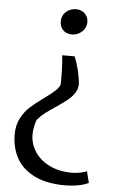

<svg xmlns="http://www.w3.org/2000/svg" viewBox="-61 -789 597 993"><g transform="rotate(5 238.0 -292.0)"><path d="M357 -686.5Q357 -667 346.5 -650.8Q336 -634.5 319 -625.2Q302 -616 283.5 -616Q253 -616 236.2 -633.8Q219.5 -651.5 219.5 -677.5Q219.5 -709 241.2 -728.5Q263 -748 294.5 -748Q320 -748 338.5 -730.8Q357 -713.5 357 -686.5ZM306.5 -504.5Q321 -470 330 -432.2Q339 -394.5 341 -363.5Q341 -337.5 326.2 -315.8Q311.5 -294 290.2 -277Q269 -260 232 -235Q200 -214 178.5 -197.5Q157 -181 142 -162.5Q136 -155.5 130.5 -129.2Q125 -103 125 -83.5Q125 -36 151.2 5.2Q177.5 46.5 227.5 71.5Q277.5 96.5 345.5 96.5Q366 96.5 386.5 92.5Q407 88.5 422 82L437 141Q420 151 385.8 157.8Q351.5 164.5 315.5 164.5Q219 164.5 155.8 133Q92.5 101.5 62.8 47.5Q33 -6.5 33 -75.5Q33 -123.5 52.2 -160Q71.5 -196.5 98.8 -221Q126 -245.5 168.5 -276Q202.5 -301 219.8 -316Q237 -331 246.5 -348.5Q248 -356 248 -377Q248 -457 242 -504.5Z"/></g></svg>

Font: Merriweather 12pt
Style: Regular
Weight: 400
Designer: Eben Sorkin
Foundry: Eben Sorkin
Version: Version 2.100